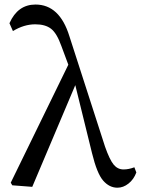

<svg xmlns="http://www.w3.org/2000/svg" viewBox="-20 -830 633 863"><path d="M584 -78.1 592.8 -54.7Q581.1 -23.4 557.6 -4.9Q534.2 13.7 507.8 13.7Q471.7 13.7 443.8 -18.1Q416 -49.8 393.6 -141.6L318.4 -447.3L125 9.8L35.2 2.9L28.3 -8.8L287.1 -539.1L255.9 -623Q235.4 -680.7 209.5 -700.7Q183.6 -720.7 138.7 -720.7Q87.9 -720.7 38.1 -690.4L22.5 -725.6Q59.6 -809.6 139.6 -809.6Q248 -809.6 292 -667L452.1 -170.9Q472.7 -112.3 490.7 -90.3Q508.8 -68.4 535.2 -68.4Q558.6 -68.4 584 -78.1Z"/></svg>

Font: GenYoMin TW TTF Medium
Style: Regular
Weight: 500
Version: Version 1.300